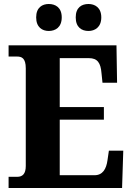

<svg xmlns="http://www.w3.org/2000/svg" viewBox="-20 -941 663 961"><path d="M423 -786C454 -786 487 -804 487 -854C487 -904 454 -921 423 -921C389 -921 359 -904 359 -854C359 -804 389 -786 423 -786ZM224 -786C257 -786 289 -804 289 -854C289 -904 257 -921 224 -921C192 -921 161 -904 161 -854C161 -804 192 -786 224 -786ZM23 0H591L597 -187H525L518 -139C512 -95 494 -64 453 -64H279V-342H500V-405H279V-650H425C468 -650 484 -626 488 -575L493 -527H566L563 -714H23V-658H65C88 -658 109 -651 109 -599V-110C109 -71 93 -56 66 -56H23Z"/></svg>

Font: Noto Serif Bengali SemiCondensed ExtraBold
Style: Regular
Weight: 800
Width: 4
Designer: Juan Bruce, Universal Thirst, Indian Type Foundry and the Monotype Design Team.
Foundry: Monotype Imaging Inc.
Version: Version 2.003